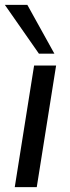

<svg xmlns="http://www.w3.org/2000/svg" viewBox="-25 -774 288 794"><path d="M36 0 116 -503H207L127 0ZM136 -552 -5 -754H88L200 -552Z"/></svg>

Font: Mulish Medium
Style: Italic
Weight: 500
Italic angle: -9°
Designer: Vernon Adams
Foundry: Vernon Adams
Version: Version 3.603; ttfautohint (v1.8.3)